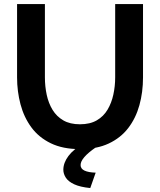

<svg xmlns="http://www.w3.org/2000/svg" viewBox="-20 -730 790 947"><path d="M374.8 5.5Q289.8 5.5 230.5 -23.4Q171.1 -52.2 134.6 -102Q98 -151.8 81.1 -215.6Q64.2 -279.4 64.2 -348.3V-710H201.5V-348.3Q201.5 -304 210.4 -262.4Q219.4 -220.7 239.3 -188.1Q259.3 -155.4 292.4 -136.2Q325.5 -117 374.3 -117Q424.1 -117 457.5 -136.5Q490.8 -155.9 510.5 -189.1Q530.2 -222.3 539.1 -263.6Q548.1 -305 548.1 -348.3V-710H685.4V-348.3Q685.4 -275.4 667.6 -211.1Q649.7 -146.8 612.4 -98.3Q575 -49.7 516.1 -22.1Q457.3 5.5 374.8 5.5ZM292.4 107.4Q292.4 73 317.6 39.3Q342.8 5.7 394.4 -24H436L452.8 -3.3Q415 22.8 396.3 44.4Q377.5 66 377.5 84.1Q377.5 102.3 396.7 111.4Q415.9 120.5 451.9 121.6L425.2 197.5Q375.3 192.6 345.9 178.9Q316.6 165.2 304.5 146.1Q292.4 127.1 292.4 107.4Z"/></svg>

Font: Raleway Thin
Style: Regular
Weight: 100
Designer: Matt McInerney, Pablo Impallari, Rodrigo Fuenzalida
Foundry: Matt McInerney, Pablo Impallari, Rodrigo Fuenzalida
Version: Version 4.026